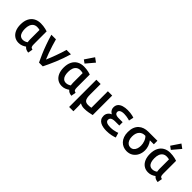

<svg xmlns="http://www.w3.org/2000/svg" viewBox="198 -2068 3524 3524"><g transform="rotate(45 1960.0 -306.5)"><path d="M266 11Q200 11 151.5 -22Q103 -55 77 -114.5Q51 -174 51 -254Q51 -344 82 -406.5Q113 -469 170 -501.5Q227 -534 303 -534Q335 -534 367.5 -530Q400 -526 429.5 -519Q459 -512 481 -504V-174Q481 -125 491.5 -107.5Q502 -90 534 -83L517 11Q479 6 455.5 -5Q432 -16 412 -40Q384 -19 347 -4Q310 11 266 11ZM281 -84Q309 -84 334 -94Q359 -104 376 -117Q374 -132 372 -150.5Q370 -169 370 -187V-430Q361 -433 342 -436Q323 -439 303 -439Q258 -439 227 -416.5Q196 -394 180.5 -354Q165 -314 165 -257Q165 -205 177 -166Q189 -127 215 -105.5Q241 -84 281 -84Z M787 0Q754 -68 718 -151.5Q682 -235 648.5 -328.5Q615 -422 586 -522H705Q721 -461 743.5 -389.5Q766 -318 791 -250Q816 -182 838 -130Q855 -169 874.5 -217.5Q894 -266 913 -319Q932 -372 949.5 -424Q967 -476 979 -522H1094Q1072 -447 1046.5 -375.5Q1021 -304 993.5 -237.5Q966 -171 938 -111Q910 -51 885 0Z M1386 11Q1320 11 1271.5 -22Q1223 -55 1197 -114.5Q1171 -174 1171 -254Q1171 -344 1202 -406.5Q1233 -469 1290 -501.5Q1347 -534 1423 -534Q1455 -534 1487.5 -530Q1520 -526 1549.5 -519Q1579 -512 1601 -504V-174Q1601 -125 1611.5 -107.5Q1622 -90 1654 -83L1637 11Q1599 6 1575.5 -5Q1552 -16 1532 -40Q1504 -19 1467 -4Q1430 11 1386 11ZM1401 -84Q1429 -84 1454 -94Q1479 -104 1496 -117Q1494 -132 1492 -150.5Q1490 -169 1490 -187V-430Q1481 -433 1462 -436Q1443 -439 1423 -439Q1378 -439 1347 -416.5Q1316 -394 1300.5 -354Q1285 -314 1285 -257Q1285 -205 1297 -166Q1309 -127 1335 -105.5Q1361 -84 1401 -84ZM1391 -578 1328 -623 1446 -798 1527 -739Z M1754 185V-522H1865V-245Q1865 -156 1889.5 -121Q1914 -86 1971 -86Q1996 -86 2019.5 -88.5Q2043 -91 2053 -94V-522H2165V-16Q2132 -8 2080.5 2Q2029 12 1967 12Q1933 12 1907 4Q1881 -4 1860 -16Q1863 8 1864 32.5Q1865 57 1865 86V185Z M2544 13Q2503 13 2462 5.5Q2421 -2 2388 -19.5Q2355 -37 2335 -68Q2315 -99 2315 -147Q2315 -190 2338.5 -223.5Q2362 -257 2404 -274Q2386 -283 2370 -298Q2354 -313 2343.5 -335Q2333 -357 2333 -386Q2333 -439 2362 -472Q2391 -505 2442 -520.5Q2493 -536 2556 -536Q2592 -536 2624.5 -532Q2657 -528 2683.5 -522Q2710 -516 2727 -509L2707 -416Q2696 -420 2672 -426Q2648 -432 2617.5 -436.5Q2587 -441 2557 -441Q2521 -441 2495 -433Q2469 -425 2455.5 -410.5Q2442 -396 2442 -376Q2442 -352 2455 -338Q2468 -324 2490.5 -318Q2513 -312 2539 -312H2646V-225H2538Q2510 -225 2483.5 -219Q2457 -213 2440.5 -197.5Q2424 -182 2424 -153Q2424 -120 2456 -102Q2488 -84 2552 -84Q2592 -84 2627.5 -90Q2663 -96 2689.5 -104Q2716 -112 2728 -117L2756 -24Q2728 -12 2671.5 0.5Q2615 13 2544 13Z M3071 14Q3024 14 2982 -3.5Q2940 -21 2908 -55Q2876 -89 2858 -138Q2840 -187 2840 -251Q2840 -322 2860 -373Q2880 -424 2916 -457Q2952 -490 2999.5 -506Q3047 -522 3102 -522H3338V-430H3235Q3269 -386 3286 -336.5Q3303 -287 3303 -239Q3303 -170 3275.5 -112.5Q3248 -55 3196 -20.5Q3144 14 3071 14ZM3071 -84Q3111 -84 3137.5 -106Q3164 -128 3177 -164.5Q3190 -201 3190 -244Q3190 -295 3172 -345.5Q3154 -396 3119 -430H3100Q3074 -430 3047.5 -420Q3021 -410 2999.5 -388.5Q2978 -367 2965.5 -332Q2953 -297 2953 -248Q2953 -198 2968.5 -161Q2984 -124 3010.5 -104Q3037 -84 3071 -84Z M3626 11Q3560 11 3511.5 -22Q3463 -55 3437 -114.5Q3411 -174 3411 -254Q3411 -344 3442 -406.5Q3473 -469 3530 -501.5Q3587 -534 3663 -534Q3695 -534 3727.5 -530Q3760 -526 3789.5 -519Q3819 -512 3841 -504V-174Q3841 -125 3851.5 -107.5Q3862 -90 3894 -83L3877 11Q3839 6 3815.5 -5Q3792 -16 3772 -40Q3744 -19 3707 -4Q3670 11 3626 11ZM3641 -84Q3669 -84 3694 -94Q3719 -104 3736 -117Q3734 -132 3732 -150.5Q3730 -169 3730 -187V-430Q3721 -433 3702 -436Q3683 -439 3663 -439Q3618 -439 3587 -416.5Q3556 -394 3540.5 -354Q3525 -314 3525 -257Q3525 -205 3537 -166Q3549 -127 3575 -105.5Q3601 -84 3641 -84ZM3631 -578 3568 -623 3686 -798 3767 -739Z"/></g></svg>

Font: Ubuntu Sans Mono Medium
Style: Regular
Weight: 500
Monospace: yes
Designer: Dalton Maag Ltd
Foundry: Dalton Maag Ltd
Version: Version 1.006